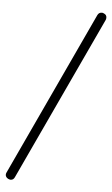

<svg xmlns="http://www.w3.org/2000/svg" viewBox="-108 -585 452 775"><g transform="rotate(5 118.5 -197.0)"><path d="M291 -520.5 -18.6 143.3Q-23.8 155.2 -35.2 155.2Q-38.6 155.2 -44.3 152.9Q-56.2 147.1 -56.2 136.2Q-56.2 131.9 -53.8 127.1L255.7 -537.1Q261 -548.6 273.8 -548.6Q276.7 -548.6 281.9 -546.2Q293.3 -541.4 292.9 -529.5Q292.9 -524.3 291 -520.5Z"/></g></svg>

Font: Shan Mohne Unicode
Style: Normal
Weight: 400
Version: 2.0 Jan 1st, 2014